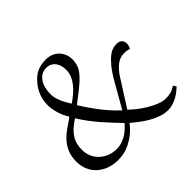

<svg xmlns="http://www.w3.org/2000/svg" viewBox="-163 -892 1102 1102"><g transform="rotate(-45 387.5 -341.5)"><path d="M299.8 -657.2Q276.4 -657.2 259.5 -646.7Q242.7 -636.2 231.7 -618.9Q220.7 -601.6 215.3 -579.1Q210 -556.6 210 -533.2Q210 -517.1 213.9 -501.2Q217.8 -485.4 224.4 -469.7Q231 -454.1 239.7 -438.7Q248.5 -423.3 257.8 -408.2Q282.7 -424.8 303.7 -443.1Q324.7 -461.4 340.1 -481.2Q355.5 -501 364.3 -522.2Q373 -543.5 373 -566.9Q373 -584.5 368.9 -600.8Q364.7 -617.2 355.7 -629.6Q346.7 -642.1 332.8 -649.7Q318.8 -657.2 299.8 -657.2ZM258.8 -41Q289.6 -41 324.5 -58.1Q359.4 -75.2 394 -115.2Q369.6 -140.6 345.5 -166.3Q321.3 -191.9 298.1 -218.8Q274.9 -245.6 253.2 -274.7Q231.4 -303.7 211.9 -335.9Q182.6 -316.9 163.3 -298.6Q144 -280.3 132.6 -261.5Q121.1 -242.7 116.5 -222.4Q111.8 -202.1 111.8 -179.2Q111.8 -150.4 122.3 -125.2Q132.8 -100.1 152.3 -81.5Q171.9 -63 198.7 -52Q225.6 -41 258.8 -41ZM459 -158.2Q474.6 -142.6 498.8 -123.3Q522.9 -104 550.8 -87.2Q578.6 -70.3 607.7 -58.6Q636.7 -46.9 662.1 -46.9Q682.6 -46.9 701.2 -51.3Q719.7 -55.7 741.2 -70.8L753.9 -53.2Q741.2 -40.5 726.1 -29.1Q710.9 -17.6 694.1 -9Q677.2 -0.5 659.4 4.6Q641.6 9.8 624 9.8Q595.2 9.8 566.9 0Q538.6 -9.8 511.7 -24.9Q484.9 -40 460.2 -58.8Q435.5 -77.6 414.1 -95.2Q392.1 -66.4 367.7 -46.6Q343.3 -26.9 318.1 -14.2Q293 -1.5 267.8 4.2Q242.7 9.8 219.2 9.8Q181.2 9.8 148.7 -1.7Q116.2 -13.2 92.3 -34.4Q68.4 -55.7 54.7 -85.9Q41 -116.2 41 -153.8Q41 -171.4 43.7 -189.7Q46.4 -208 54 -227.1Q61.5 -246.1 75.4 -265.6Q89.4 -285.2 111.8 -304.2Q122.1 -313 132.3 -320.6Q142.6 -328.1 153.1 -335.2Q163.6 -342.3 174.3 -349.6Q185.1 -356.9 195.8 -365.2Q186 -379.9 178.2 -396.7Q170.4 -413.6 165 -431.4Q159.7 -449.2 156.7 -467Q153.8 -484.9 153.8 -501Q153.8 -544.9 171.9 -584.5Q189.9 -624 225.1 -655.8Q250.5 -677.7 276.9 -685.3Q303.2 -692.9 332 -692.9Q355.5 -692.9 375.2 -685.1Q395 -677.2 409.7 -662.8Q424.3 -648.4 432.6 -628.7Q440.9 -608.9 440.9 -585Q440.9 -561 432.6 -536.9Q424.3 -512.7 397.9 -484.9Q382.8 -469.2 367.4 -455.8Q352.1 -442.4 336.4 -430.2Q320.8 -418 304.9 -406Q289.1 -394 272.9 -380.9Q307.6 -324.7 348.4 -271.7Q389.2 -218.8 436 -175.8L522 -326.2Q550.3 -375 574.2 -403.6Q598.1 -432.1 617.9 -446.8Q637.7 -461.4 653.6 -465.3Q669.4 -469.2 682.1 -469.2Q694.3 -469.2 702.9 -465.6Q711.4 -461.9 716.6 -456.1Q721.7 -450.2 723.9 -443.4Q726.1 -436.5 726.1 -430.2Q726.1 -421.9 724.1 -412.4Q722.2 -402.8 715.8 -394Q705.6 -397.9 695.6 -399.4Q685.5 -400.9 675.8 -400.9Q642.1 -400.9 614.7 -380.1Q587.4 -359.4 564 -323.2Z"/></g></svg>

Font: Simonetta
Style: Regular
Weight: 400
Designer: Gayaneh Bagdasaryan
Foundry: BrownFox
Version: Version 1.001